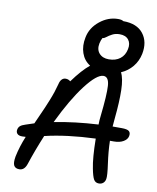

<svg xmlns="http://www.w3.org/2000/svg" viewBox="-103 -1071 931 1138"><g transform="rotate(10 363.0 -502.0)"><path d="M75.2 -208Q54.2 -208 45.2 -217.8Q36.1 -227.5 39.1 -243.2Q41.5 -256.3 51 -264.9Q60.5 -273.4 81.1 -279.8Q123.5 -294.4 132.8 -296.9Q138.2 -309.1 154.5 -345.5Q170.9 -381.8 178.5 -399.4Q186 -417 198 -446.5Q210 -476.1 218.3 -501.2Q226.6 -526.4 232.9 -550.8Q236.8 -568.8 246.3 -579.3Q255.9 -589.8 270 -589.8Q286.6 -589.8 298.8 -579.1Q353 -653.8 398.9 -690.9Q361.8 -713.9 346.9 -756.6Q332 -799.3 342.8 -851.1Q354 -910.2 404.8 -951.2Q455.6 -992.2 515.1 -992.2Q536.6 -992.2 546.9 -984.9Q629.4 -984.9 667.5 -936Q705.6 -887.2 690.9 -813Q681.6 -768.6 654.3 -735.4Q627 -702.1 585.9 -684.1Q604 -649.9 605.7 -580.1Q607.4 -510.3 597.2 -410.2Q594.2 -382.8 592.8 -358.9H647Q681.2 -358.9 692.1 -349.4Q703.1 -339.8 699.2 -319.8Q695.3 -299.8 672.9 -286.4Q650.4 -272.9 615.2 -272.9H591.8Q593.3 -209 603.5 -137.5Q613.8 -65.9 609.9 -45.9Q606.9 -29.8 596.4 -21Q585.9 -12.2 570.8 -12.2Q549.8 -12.2 539.8 -29.5Q529.8 -46.9 521 -92.8Q508.3 -153.8 506.8 -271Q334 -264.2 203.1 -232.9Q164.1 -139.2 136.2 -54.2Q123 -13.2 91.8 -13.2Q67.9 -13.2 59.1 -29.3Q50.3 -45.4 57.1 -84Q70.3 -147 96.2 -209Q92.8 -209 85.7 -208.5Q78.6 -208 75.2 -208ZM430.2 -830.1Q422.9 -793 443.1 -770Q463.4 -747.1 501 -747.1Q542 -747.1 568.8 -767.8Q595.7 -788.6 603 -826.2Q610.4 -860.8 593.3 -882.8Q576.2 -904.8 540 -904.8Q514.6 -904.8 495.6 -894.8Q476.6 -884.8 464.6 -875Q452.6 -865.2 443.8 -865.2H442.9Q435.1 -852.5 430.2 -830.1ZM487.8 -645Q448.2 -645 381.3 -557.9Q314.5 -470.7 244.1 -324.2Q369.1 -348.6 508.8 -356Q508.8 -378.9 512.2 -407.2Q526.9 -537.6 523.4 -591.3Q520 -645 487.8 -645Z"/></g></svg>

Font: Shantell Sans Bouncy
Style: Italic
Weight: 400
Italic angle: -11.31°
Designer: Stephen Nixon, Anya Danilova, Shantell Martin
Foundry: Arrow Type
Version: Version 1.006;[9816181b4]